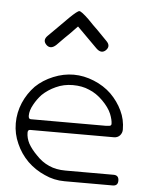

<svg xmlns="http://www.w3.org/2000/svg" viewBox="-49 -678 536 717"><g transform="rotate(5 219.5 -319.0)"><path d="M78.1 -341.8Q105.5 -368.2 143.6 -383.8Q181.6 -399.4 219.7 -399.4Q257.8 -399.4 295.9 -383.8Q334 -368.2 361.3 -341.8Q388.7 -314.5 404.3 -281.2Q419.9 -249 419.9 -210.9Q419.9 -198.2 411.1 -188.5Q402.3 -179.7 389.6 -179.7Q339.8 -179.7 290 -179.7Q240.2 -179.7 219.7 -179.7Q200.2 -179.7 169.9 -179.7Q139.6 -179.7 96.7 -179.7Q84 -179.7 75.2 -179.7Q66.4 -179.7 66.4 -168.9Q66.4 -148.4 77.1 -127.9Q88.9 -107.4 108.4 -87.9Q130.9 -63.5 158.2 -51.8Q184.6 -40 219.7 -40Q253.9 -40 317.4 -40Q379.9 -40 400.4 -40Q419.9 -40 419.9 -19.5Q419.9 0 400.4 0Q379.9 0 320.3 0Q259.8 0 219.7 0Q179.7 0 144.5 -16.6Q108.4 -32.2 80.1 -59.6Q51.8 -87.9 36.1 -124Q19.5 -160.2 19.5 -200.2Q19.5 -240.2 35.2 -277.3Q50.8 -313.5 78.1 -341.8ZM219.7 -219.7Q240.2 -219.7 290 -219.7Q339.8 -219.7 356.4 -219.7Q360.4 -219.7 368.2 -220.7Q376 -221.7 376 -228.5Q376 -243.2 367.2 -265.6Q357.4 -289.1 333 -313.5Q308.6 -337.9 281.2 -348.6Q254.9 -360.4 219.7 -360.4Q185.5 -360.4 156.2 -346.7Q127.9 -334 106.4 -313.5Q89.8 -295.9 78.1 -274.4Q65.4 -252 65.4 -232.4Q65.4 -219.7 74.2 -219.7Q84 -219.7 96.7 -219.7Q139.6 -219.7 169.9 -219.7Q200.2 -219.7 219.7 -219.7ZM255.9 -610.4Q275.4 -589.8 293 -573.2Q310.5 -555.7 330.1 -535.2Q347.7 -517.6 331.1 -501Q314.5 -485.4 294.9 -504.9Q259.8 -540 250 -549.8Q240.2 -559.6 219.7 -580.1Q200.2 -559.6 190.4 -549.8Q179.7 -540 145.5 -504.9Q125 -485.4 108.4 -501Q91.8 -517.6 109.4 -535.2Q129.9 -555.7 147.5 -573.2Q164.1 -589.8 184.6 -610.4Q212.9 -637.7 219.7 -637.7Q227.5 -637.7 255.9 -610.4Z"/></g></svg>

Font: Demofont
Style: Regular
Weight: 400
Version: Version 1.0